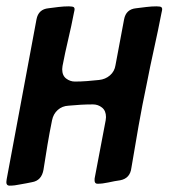

<svg xmlns="http://www.w3.org/2000/svg" viewBox="-38 -584 531 605"><path d="M195 -561Q196 -560 196 -559Q197 -558 197 -555Q197 -552 195 -544Q187 -502 177 -460Q167 -418 159 -376Q159 -374 158.5 -371Q158 -368 158 -366Q158 -346 170.5 -336.5Q183 -327 198 -327Q217 -327 236 -328.5Q255 -330 274 -332Q294 -334 308.5 -346.5Q323 -359 326 -379L353 -523Q359 -555 391 -558Q407 -560 423.5 -562Q440 -564 455 -564Q468 -564 471 -561Q472 -560 472 -559Q473 -558 473 -555Q473 -552 471 -544Q460 -487 447.5 -431Q435 -375 424 -318Q410 -252 398.5 -186.5Q387 -121 376 -55Q372 -22 341 -16Q332 -15 322.5 -13Q313 -11 303 -9Q294 -7 285.5 -6Q277 -5 269 -5Q260 -5 260 -16Q260 -23 261 -26L295 -205Q295 -207 295.5 -210Q296 -213 296 -215Q296 -235 283.5 -245Q271 -255 255 -255Q236 -255 217 -254Q198 -253 178 -251Q158 -250 144 -237.5Q130 -225 126 -205Q118 -166 111.5 -127Q105 -88 99 -49Q93 -15 63 -10Q55 -8 45.5 -6.5Q36 -5 26 -3Q17 -1 8.5 0Q0 1 -8 1Q-18 1 -18 -10Q-18 -12 -17.5 -14.5Q-17 -17 -17 -19L77 -523Q83 -555 115 -558Q130 -560 146.5 -562Q163 -564 179 -564Q191 -564 195 -561Z"/></svg>

Font: Bangerz
Style: Regular
Weight: 400
Designer: vernon adams
Foundry: Vernon Adams
Version: Version 2.10;February 7, 2025;FontCreator 13.0.0.2683 64-bit